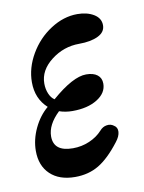

<svg xmlns="http://www.w3.org/2000/svg" viewBox="-59 -469 393 523"><g transform="rotate(-10 137.5 -207.0)"><path d="M107.9 11.2Q64 11.2 39.1 -12.5Q14.2 -36.1 14.2 -77.1Q14.2 -108.4 28.8 -139.4Q43.5 -170.4 66.9 -189.9Q36.1 -217.8 36.1 -263.2Q36.1 -302.7 58.1 -340.6Q80.1 -378.4 116 -401.6Q151.9 -424.8 189.9 -424.8Q216.8 -424.8 235.4 -413.6Q253.9 -402.3 253.9 -382.8Q253.9 -363.8 233.6 -354Q213.4 -344.2 181.2 -344.2Q138.2 -344.2 103.5 -317.4Q68.8 -290.5 68.8 -253.9Q68.8 -238.8 74.2 -225.8Q79.6 -212.9 88.9 -207Q148.4 -258.8 185.1 -258.8Q205.1 -258.8 216.1 -250.2Q227.1 -241.7 227.1 -226.1Q227.1 -200.2 200.4 -183.6Q173.8 -167 131.8 -167Q112.3 -167 95.2 -172.9Q62 -141.1 62 -108.9Q62 -66.9 115.2 -66.9Q139.6 -66.9 161.1 -76.2Q182.6 -85.4 196.8 -101.1Q205.1 -110.8 216.3 -112.5Q227.5 -114.3 235.8 -107.9Q245.6 -102.1 244.9 -89.6Q244.1 -77.1 232.9 -63Q202.1 -22.9 173.6 -5.9Q145 11.2 107.9 11.2Z"/></g></svg>

Font: Junicode SmCond Medium
Style: Italic
Weight: 500
Width: 4
Italic angle: -11°
Designer: Peter S. Baker
Version: Version 2.206